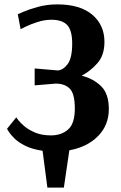

<svg xmlns="http://www.w3.org/2000/svg" viewBox="-20 -680 551 875"><path d="M196 175 174 7Q126 0 94.5 -16Q63 -32 45 -50Q27 -68 19.5 -80.5Q12 -93 12 -93L54 -145Q54 -145 63.5 -132.5Q73 -120 92 -104Q111 -88 141 -75.5Q171 -63 212 -63Q260 -63 290.5 -90Q321 -117 321 -185Q321 -253 298 -276Q275 -299 234 -299L138 -291V-368L243 -359Q267 -360 288 -387.5Q309 -415 309 -482Q309 -541 286.5 -565.5Q264 -590 214 -590Q183 -590 150.5 -579.5Q118 -569 96 -558Q74 -547 74 -547L61 -615Q61 -615 86 -626Q111 -637 152.5 -648.5Q194 -660 241 -660Q345 -660 400.5 -613Q456 -566 456 -489Q456 -428 423.5 -391.5Q391 -355 352 -335Q405 -322 440.5 -287.5Q476 -253 476 -183Q476 -110 427 -60Q378 -10 296 5L271 175Z"/></svg>

Font: Arsenal SC
Style: Bold
Weight: 700
Designer: Andrij Shevchenko
Foundry: Stairsfor
Version: Version 2.001; ttfautohint (v1.8.4.7-5d5b)